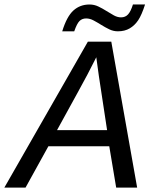

<svg xmlns="http://www.w3.org/2000/svg" viewBox="-71 -847 691 867"><path d="M453.6 0 422.4 -186.5H147.5L44.4 0H-51.3L325.7 -658.7H431.6L548.3 0ZM363.8 -588.4Q341.3 -543.9 323.5 -509.8Q305.7 -475.6 186.5 -259.3H412.6L375.5 -503.4ZM461.4 -705.6Q440.9 -705.6 422.4 -714.6Q403.8 -723.6 386.2 -734.6Q368.7 -745.6 351.8 -754.6Q335 -763.7 317.9 -763.7Q299.8 -763.7 288.1 -752.2Q276.4 -740.7 264.2 -705.6H210Q230.5 -772.5 260.5 -799.6Q290.5 -826.7 333 -826.7Q354.5 -826.7 373.3 -817.6Q392.1 -808.6 409.4 -797.6Q426.8 -786.6 443.1 -777.6Q459.5 -768.6 475.6 -768.6Q495.1 -768.6 507.3 -782Q519.5 -795.4 529.3 -826.7H584Q568.8 -779.3 553 -755.6Q537.1 -731.9 514.6 -718.8Q492.2 -705.6 461.4 -705.6Z"/></svg>

Font: Cousine
Style: Italic
Weight: 400
Italic angle: -12°
Monospace: yes
Designer: Steve Matteson
Foundry: Monotype Imaging Inc.
Version: Version 1.21